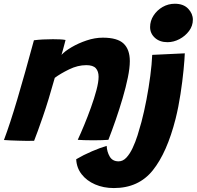

<svg xmlns="http://www.w3.org/2000/svg" viewBox="-26 -726 1026 999"><path d="M151.5 6.5Q136 7 114 7Q92 7 69.5 6Q51.5 5.5 27.5 4.5Q3.5 3.5 -5.5 2.5Q26 -81 64.2 -210Q102.5 -339 150.5 -516.5Q194 -522 249.5 -522Q268 -522 285.2 -521.2Q302.5 -520.5 315 -518Q314 -513.5 310.2 -499.2Q306.5 -485 302 -468.5Q297.5 -452 294 -440.5Q311 -459.5 346.2 -480.2Q381.5 -501 424.5 -515.5Q467.5 -530 509 -530Q585 -530 617.2 -499.2Q649.5 -468.5 649.5 -408Q649.5 -372.5 639.2 -322.5Q629 -272.5 612.2 -215.5Q595.5 -158.5 576 -102.2Q556.5 -46 538 1.5Q527.5 2.5 505.8 3.2Q484 4 460 4Q434.5 4 411.8 3.2Q389 2.5 378.5 1.5Q393 -29.5 411.5 -74Q430 -118.5 447.2 -166.5Q464.5 -214.5 475.8 -257Q487 -299.5 487 -326.5Q487 -355 472.5 -371Q458 -387 423 -387Q378.5 -387 333.5 -365Q288.5 -343 259 -321Q226 -202.5 197 -118.8Q168 -35 151.5 6.5ZM883.5 -706.5Q928.5 -706.5 953 -680.8Q977.5 -655 977.5 -623.5Q977.5 -591.5 957.8 -565Q938 -538.5 907.8 -522.5Q877.5 -506.5 845.5 -506.5Q805 -506.5 780 -529.2Q755 -552 755 -585Q755 -617.5 773 -645.2Q791 -673 820.2 -689.8Q849.5 -706.5 883.5 -706.5ZM887.5 -107.5Q843 68 769 160.2Q695 252.5 566.5 252.5Q512.5 252.5 468.8 233.5Q425 214.5 398.8 180.8Q372.5 147 370.5 102.5Q407.5 80.5 452.5 61.2Q497.5 42 529 33Q530.5 64 545 88.8Q559.5 113.5 591 113.5Q613.5 113.5 631.5 94.2Q649.5 75 664 44.2Q678.5 13.5 689.8 -22.2Q701 -58 710 -91.5Q724 -144.5 736 -207.2Q748 -270 756 -331.2Q764 -392.5 766 -440.5L935.5 -448.5Q934.5 -418 929 -361.2Q923.5 -304.5 913.2 -237Q903 -169.5 887.5 -107.5Z"/></svg>

Font: Grandstander
Style: Bold Italic
Weight: 700
Italic angle: -15°
Designer: Tyler Finck
Foundry: Etcetera Type Co
Version: Version 1.200; ttfautohint (v1.8.3)